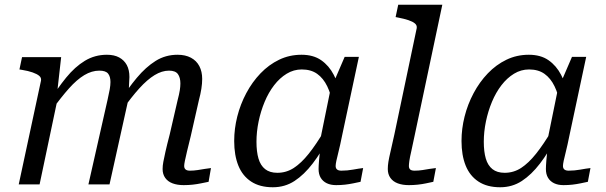

<svg xmlns="http://www.w3.org/2000/svg" viewBox="-20 -778 2556 810"><path d="M59 0H147L226 -375L221 -386L238 -537H73L62 -485L74 -483Q99 -479 117.5 -472.5Q136 -466 145.5 -458Q155 -450 153 -438ZM785 -205 819 -355Q826 -381 829.5 -403.5Q833 -426 833 -445Q833 -476 821 -499Q809 -522 785.5 -534.5Q762 -547 729 -547Q678 -547 636.5 -521Q595 -495 557 -449.5Q519 -404 481 -344L496 -314Q534 -368 567.5 -405Q601 -442 632 -461Q663 -480 693 -480Q720 -480 730.5 -465.5Q741 -451 741 -426Q741 -413 738.5 -397Q736 -381 729 -354L696 -211Q684 -165 678 -138Q672 -111 669 -95Q666 -79 666 -65Q666 -43 677 -27.5Q688 -12 708 -4.5Q728 3 755 3Q775 3 793 1Q811 -1 828 -4.5Q845 -8 860 -11L870 -69Q859 -68 844.5 -65.5Q830 -63 813.5 -60.5Q797 -58 781 -58Q769 -58 763 -63Q757 -68 757 -78Q757 -85 760 -99.5Q763 -114 769 -139.5Q775 -165 785 -205ZM353 0H442L519 -347Q520 -353 521.5 -368.5Q523 -384 523.5 -401.5Q524 -419 525 -433.5Q526 -448 526 -453Q526 -483 515 -503.5Q504 -524 483 -535.5Q462 -547 431 -547Q380 -547 338 -521.5Q296 -496 259 -450.5Q222 -405 184 -344L199 -314Q238 -368 271 -405Q304 -442 335.5 -461Q367 -480 399 -480Q426 -480 436 -467.5Q446 -455 446 -432Q446 -419 443 -401.5Q440 -384 434 -358Z M1419 -376 1385 -333Q1377 -380 1360.5 -414Q1344 -448 1318 -466.5Q1292 -485 1253 -485Q1219 -485 1189.5 -467Q1160 -449 1136.5 -418.5Q1113 -388 1096.5 -348.5Q1080 -309 1071 -265.5Q1062 -222 1062 -180Q1062 -138 1070.5 -109Q1079 -80 1098.5 -64.5Q1118 -49 1150 -49Q1188 -49 1219.5 -69.5Q1251 -90 1282.5 -129.5Q1314 -169 1349 -228L1368 -198Q1335 -135 1299 -88Q1263 -41 1222.5 -14.5Q1182 12 1131 12Q1076 12 1039.5 -12Q1003 -36 985.5 -79.5Q968 -123 968 -183Q968 -235 981 -286.5Q994 -338 1019 -385Q1044 -432 1079 -468.5Q1114 -505 1157.5 -526Q1201 -547 1252 -547Q1302 -547 1335 -524Q1368 -501 1388 -462.5Q1408 -424 1419 -376ZM1494 -538 1423 -205Q1415 -165 1408.5 -139.5Q1402 -114 1399 -99.5Q1396 -85 1396 -78Q1396 -68 1402 -63Q1408 -58 1420 -58Q1445 -58 1469.5 -62.5Q1494 -67 1512 -69L1501 -11Q1487 -8 1470 -4.5Q1453 -1 1435.5 1Q1418 3 1398 3Q1375 3 1358.5 -5Q1342 -13 1333 -28Q1324 -43 1324 -65Q1324 -77 1326 -102Q1328 -127 1332 -162L1324 -154L1376 -409L1381 -415L1434 -538Z M1738 -659Q1740 -671 1730.5 -679Q1721 -687 1703 -693Q1685 -699 1659 -704L1649 -706L1660 -758H1846L1729 -205Q1721 -165 1715 -139.5Q1709 -114 1707 -99.5Q1705 -85 1705 -78Q1705 -68 1710.5 -63Q1716 -58 1729 -58Q1746 -58 1762 -60.5Q1778 -63 1792.5 -65.5Q1807 -68 1819 -69L1808 -11Q1794 -8 1777.5 -4.5Q1761 -1 1742.5 1Q1724 3 1705 3Q1678 3 1658 -4.5Q1638 -12 1627 -27.5Q1616 -43 1616 -65Q1616 -79 1618.5 -95Q1621 -111 1627.5 -138.5Q1634 -166 1644 -212Z M2378 -376 2344 -333Q2336 -380 2319.5 -414Q2303 -448 2277 -466.5Q2251 -485 2212 -485Q2178 -485 2148.5 -467Q2119 -449 2095.5 -418.5Q2072 -388 2055.5 -348.5Q2039 -309 2030 -265.5Q2021 -222 2021 -180Q2021 -138 2029.5 -109Q2038 -80 2057.5 -64.5Q2077 -49 2109 -49Q2147 -49 2178.5 -69.5Q2210 -90 2241.5 -129.5Q2273 -169 2308 -228L2327 -198Q2294 -135 2258 -88Q2222 -41 2181.5 -14.5Q2141 12 2090 12Q2035 12 1998.5 -12Q1962 -36 1944.5 -79.5Q1927 -123 1927 -183Q1927 -235 1940 -286.5Q1953 -338 1978 -385Q2003 -432 2038 -468.5Q2073 -505 2116.5 -526Q2160 -547 2211 -547Q2261 -547 2294 -524Q2327 -501 2347 -462.5Q2367 -424 2378 -376ZM2453 -538 2382 -205Q2374 -165 2367.5 -139.5Q2361 -114 2358 -99.5Q2355 -85 2355 -78Q2355 -68 2361 -63Q2367 -58 2379 -58Q2404 -58 2428.5 -62.5Q2453 -67 2471 -69L2460 -11Q2446 -8 2429 -4.5Q2412 -1 2394.5 1Q2377 3 2357 3Q2334 3 2317.5 -5Q2301 -13 2292 -28Q2283 -43 2283 -65Q2283 -77 2285 -102Q2287 -127 2291 -162L2283 -154L2335 -409L2340 -415L2393 -538Z"/></svg>

Font: Roboto Serif
Style: Italic
Weight: 400
Italic angle: -10°
Designer: Greg Gazdowicz
Foundry: Commercial Type
Version: Version 1.008